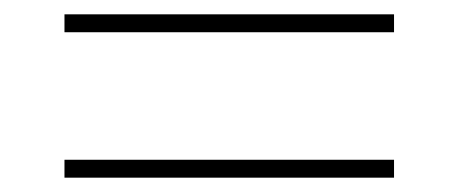

<svg xmlns="http://www.w3.org/2000/svg" viewBox="-20 -487 640 268"><path d="M70 -467H530V-442H70ZM70 -264H530V-239H70Z"/></svg>

Font: Noto Sans Mono UI Thin
Style: Regular
Weight: 250
Monospace: yes
Designer: Monotype Design team
Foundry: Monotype Imaging Inc.
Version: Version 1.000